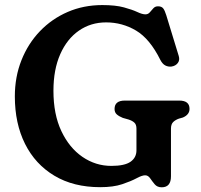

<svg xmlns="http://www.w3.org/2000/svg" viewBox="-20 -738 814 776"><path d="M671 -25.5Q671 19 633.5 19Q615.5 19 605.2 6.8Q595 -5.5 586.8 -17.5Q578.5 -29.5 566.5 -29.5Q554 -29.5 531.8 -17.5Q509.5 -5.5 473.8 6.5Q438 18.5 385 18.5Q277 18.5 199.8 -27.8Q122.5 -74 81.2 -156.5Q40 -239 40 -348.5Q40 -427.5 66.8 -494.8Q93.5 -562 141.5 -612Q189.5 -662 253.8 -689.8Q318 -717.5 393.5 -717.5Q447 -717.5 480.8 -708.2Q514.5 -699 534.8 -689.5Q555 -680 567.5 -680Q578.5 -680 585.5 -688.2Q592.5 -696.5 599.8 -704.5Q607 -712.5 618.5 -712.5Q633 -712.5 639.5 -704.2Q646 -696 652 -676.5L702.5 -511.5Q707.5 -495 698.5 -483.2Q689.5 -471.5 673 -469Q659.5 -467.5 648 -473.5Q636.5 -479.5 628 -496Q585.5 -581.5 529.8 -614.5Q474 -647.5 409 -647.5Q347 -647.5 299 -614.2Q251 -581 223.5 -519Q196 -457 196 -371Q196 -276 228 -208.2Q260 -140.5 313.2 -104Q366.5 -67.5 430 -67.5Q483.5 -67.5 507.5 -84.2Q531.5 -101 531.5 -130.5V-218Q531.5 -234.5 523.2 -242.2Q515 -250 499.5 -255L476.5 -261.5Q461.5 -267.5 452.2 -275.5Q443 -283.5 443 -297.5Q443 -331.5 484.5 -331.5H704.5Q746 -331.5 746 -298Q746 -274.5 719 -263L703 -258.5Q689 -253.5 680 -244.8Q671 -236 671 -218Z"/></svg>

Font: Fraunces 9pt S100 SemiBold
Style: Regular
Weight: 600
Version: Version 1.000; ttfautohint (v1.8.3)